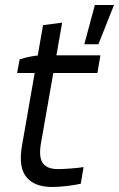

<svg xmlns="http://www.w3.org/2000/svg" viewBox="-20 -740 473 763"><path d="M67 -159 151 -640 227 -650 143 -172Q133 -116 150 -92Q167 -68 210 -68Q230 -68 262.5 -70.5Q295 -73 312 -76L301 -10Q281 -5 247.5 -1Q214 3 187 3Q117 3 85 -36Q53 -75 67 -159ZM144 -520H379L367 -450H48L58 -504Q79 -511 102.5 -515.5Q126 -520 144 -520ZM357 -720H433L371 -564H315Z"/></svg>

Font: Fixel Italic Variable 20240409 Display Thin
Style: Italic
Weight: 100
Italic angle: -10°
Designer: AlfaBravo + MacPaw
Foundry: Kyrylo Tkachov, Marchela Mozhyna, Serhii Makarenko, Maria Weinstein, Zakhar Kryvoshyya
Version: Version 1.211;Glyphs 3.2 (3225)